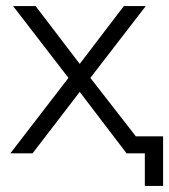

<svg xmlns="http://www.w3.org/2000/svg" viewBox="-20 -504 556 631"><path d="M396 0 242 -202 87 0H14L205 -248L23 -484H97L242 -294L387 -484H459L277 -248L470 0ZM516 -56V107H456V0H395V-56Z"/></svg>

Font: Montserrat Ace
Style: Regular
Weight: 400
Designer: Julieta Ulanovsky
Foundry: Julieta Ulanovsky
Version: Version 1